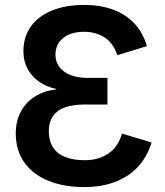

<svg xmlns="http://www.w3.org/2000/svg" viewBox="-20 -742 669 779"><path d="M322 17Q237 17 174 -9.5Q111 -36 77.5 -84.5Q44 -133 44 -200Q44 -251 64.5 -289Q85 -327 122 -350.5Q159 -374 208 -379V-381Q170 -389 139.5 -410Q109 -431 92 -462.5Q75 -494 75 -534Q75 -593 105.5 -635Q136 -677 191.5 -699.5Q247 -722 321 -722Q387 -722 438.5 -703Q490 -684 525 -647Q560 -610 576 -555L456 -518Q440 -567 404.5 -590Q369 -613 321 -613Q267 -613 236 -587.5Q205 -562 205 -520Q205 -491 221 -470Q237 -449 266 -437.5Q295 -426 334 -426H416V-318H326Q250 -318 214 -290.5Q178 -263 178 -209Q178 -171 195 -144.5Q212 -118 244.5 -105Q277 -92 324 -92Q379 -92 418.5 -118Q458 -144 475 -200L595 -164Q577 -105 539 -64.5Q501 -24 446 -3.5Q391 17 322 17Z"/></svg>

Font: TikTok Sans 24pt SemiBold
Style: Regular
Weight: 600
Version: Version 4.000